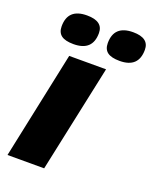

<svg xmlns="http://www.w3.org/2000/svg" viewBox="-143 -849 748 930"><g transform="rotate(20 231.0 -383.5)"><path d="M44.4 -675.8Q44.4 -767.1 142.6 -767.1Q225.6 -767.1 225.6 -706.1Q225.6 -613.8 127.4 -613.8Q84.5 -613.8 64.5 -628.9Q44.4 -644 44.4 -675.8ZM282.2 -675.8Q282.2 -767.1 380.4 -767.1Q462.4 -767.1 462.4 -706.1Q462.4 -613.8 365.2 -613.8Q322.3 -613.8 302.2 -628.9Q282.2 -644 282.2 -675.8ZM127.9 -553.2H317.9L200.2 0H11.2Z"/></g></svg>

Font: Open Sans Hebrew Extra Bold
Style: Italic
Weight: 800
Italic angle: -12°
Foundry: Ascender Corporation, Yanek Iontef
Version: Version 2.001;PS 002.001;hotconv 1.0.70;makeotf.lib2.5.58329